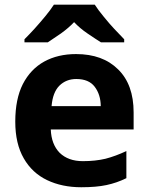

<svg xmlns="http://www.w3.org/2000/svg" viewBox="-20 -786 631 816"><path d="M303.2 -556.2Q416.5 -556.2 481.9 -491.2Q547.9 -426.8 547.9 -308.1V-235.8H195.8Q198.2 -172.9 233.4 -136.7Q270 -101.1 332 -101.1Q385.3 -101.1 428.2 -111.3Q471.7 -122.6 517.1 -144V-28.8Q476.6 -8.8 432.6 0.5Q389.2 9.8 325.2 9.8Q243.7 9.8 180.2 -20.5Q116.7 -50.8 81.1 -112.8Q44.9 -175.3 44.9 -269Q44.9 -365.2 77.1 -428.7Q109.9 -492.2 168 -524.4Q226.1 -556.2 303.2 -556.2ZM304.2 -450.2Q261.2 -450.2 232.4 -421.9Q204.1 -393.6 199.2 -335H408.2Q407.7 -384.3 382.3 -417.5Q357.4 -450.2 304.2 -450.2ZM382.8 -766.1Q397.5 -743.2 419.4 -716.8Q446.8 -683.1 465.8 -663.1Q498 -628.9 507.8 -619.1V-606H409.2Q388.7 -618.7 352.1 -643.6Q320.3 -665 294.9 -691.9Q272.5 -668 239.3 -644Q203.6 -619.6 183.1 -606H84V-619.1Q105.5 -640.6 126.5 -663.6Q149.4 -689 172.4 -716.8Q194.3 -743.2 209 -766.1Z"/></svg>

Font: Droid Sans Thai
Style: Bold
Weight: 700
Designer: Steve Matteson
Foundry: Ascender Corporation
Version: Version 1.00